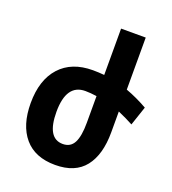

<svg xmlns="http://www.w3.org/2000/svg" viewBox="-139 -866 881 981"><g transform="rotate(20 301.5 -375.0)"><path d="M568 -318Q533 -337 485 -358V-245Q485 -123 432.5 -56.5Q380 10 272 10Q162 10 104.5 -57.5Q47 -125 47 -245Q47 -371 110.5 -441Q174 -511 289 -511Q320 -511 351 -508V-760H485V-477Q543 -456 603 -422ZM351 -393Q316 -398 289 -398Q186 -398 186 -248Q186 -104 272 -104Q314 -104 332.5 -139.5Q351 -175 351 -248Z"/></g></svg>

Font: Noto Sans Armenian SmBd Narrow
Style: Regular
Weight: 600
Width: 4
Designer: Monotype Design team
Foundry: Monotype Imaging Inc.
Version: Version 1.000